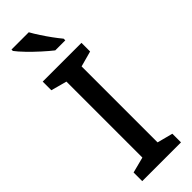

<svg xmlns="http://www.w3.org/2000/svg" viewBox="-309 -958 974 974"><g transform="rotate(-45 178.5 -470.5)"><path d="M317 0H39V-62L124 -84V-629L39 -652V-714H317V-652L233 -629V-84L317 -62ZM166 -941Q178 -919 196 -891.5Q214 -864 233 -838Q252 -812 268 -793V-781H196Q173 -799 142 -827Q111 -855 83.5 -883.5Q56 -912 42 -931V-941Z"/></g></svg>

Font: Noto Sans Thai Looped Medium
Style: Regular
Weight: 500
Designer: Sasikarn Vongin, Ben Mitchell
Foundry: The Fontpad Ltd
Version: Version 1.001; ttfautohint (v1.8.4.7-5d5b)